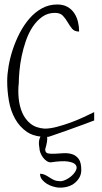

<svg xmlns="http://www.w3.org/2000/svg" viewBox="-20 -622 466 873"><path d="M162.1 168Q173.8 168 184.1 172.9Q194.3 177.7 204.6 184.6Q214.8 191.4 225.1 196.3Q235.4 201.2 247.1 201.2Q259.8 204.1 276.9 196.3Q293.9 188.5 307.1 176.3Q320.3 164.1 326.2 150.4Q332 136.7 323.2 126.5Q314.5 116.2 288.1 112.3Q261.7 108.4 210.9 116.2Q201.2 116.2 191.9 109.9Q182.6 103.5 175.3 93.8Q168 84 163.6 72.3Q159.2 60.5 159.2 50.8Q153.3 21.5 162.1 2.9Q163.1 1 164.1 -1Q128.9 -4.9 103.5 -21.5Q69.3 -44.9 48.8 -81.5Q28.3 -118.2 20.5 -163.6Q12.7 -209 12.7 -252.9Q12.7 -283.2 19 -320.8Q25.4 -358.4 38.1 -397Q50.8 -435.5 69.8 -472.2Q88.9 -508.8 113.8 -537.6Q138.7 -566.4 170.4 -584Q202.1 -601.6 240.2 -601.6Q267.6 -601.6 286.6 -590.8Q305.7 -580.1 317.4 -562.5Q329.1 -544.9 334.5 -522.9Q339.8 -501 339.8 -478.5Q318.4 -478.5 307.6 -491.7Q296.9 -504.9 287.6 -521Q278.3 -537.1 266.1 -550.3Q253.9 -563.5 229.5 -563.5Q197.3 -563.5 172.4 -545.9Q147.5 -528.3 128.9 -500.5Q110.4 -472.7 98.1 -437.5Q85.9 -402.3 78.6 -367.2Q71.3 -332 68.4 -299.3Q65.4 -266.6 65.4 -244.1Q61.5 -210.9 64.9 -175.3Q68.4 -139.6 81.1 -109.9Q93.8 -80.1 118.2 -60.1Q142.6 -40 182.6 -37.1Q208 -37.1 239.3 -45.4Q270.5 -53.7 301.3 -64.9Q332 -76.2 360.4 -89.4Q388.7 -102.5 408.2 -112.3V-74.2Q407.2 -74.2 396 -69.8Q384.8 -65.4 366.7 -58.6Q348.6 -51.8 326.2 -43.9L280.3 -27.3Q257.8 -19.5 236.8 -12.2Q215.8 -4.9 201.2 0H197.3Q195.3 1 194.3 0Q197.3 17.6 185.5 56.6Q185.5 72.3 197.3 75.2Q209 78.1 227.5 77.1Q246.1 76.2 267.1 74.7Q288.1 73.2 306.6 78.6Q325.2 84 337.4 100.1Q349.6 116.2 349.6 150.4Q349.6 171.9 339.4 188Q329.1 204.1 314 214.4Q298.8 224.6 279.8 228.5Q260.7 232.4 241.2 230.5Q233.4 229.5 219.7 225.6Q206.1 221.7 193.4 213.9Q180.7 206.1 171.4 194.8Q162.1 183.6 162.1 168Z"/></svg>

Font: Annie Use Your Telescope
Style: Regular
Weight: 400
Version: Version 1.003 2001